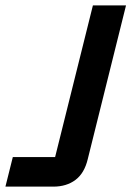

<svg xmlns="http://www.w3.org/2000/svg" viewBox="-56 -695 489 715"><path d="M-35.8 0 -8.3 -110H149.2L290 -675H413.3L270.8 -102.5Q258.3 -50 225 -25Q191.7 0 142.5 0Z"/></svg>

Font: Funnel Sans SemiBold
Style: Italic
Weight: 600
Italic angle: -14.036°
Designer: NORD ID, Kristian Moeller
Foundry: Dicotype
Version: Version 1.000